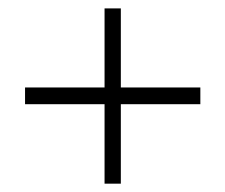

<svg xmlns="http://www.w3.org/2000/svg" viewBox="-20 -440 540 460"><path d="M40 -230.5Q40 -230.5 40 -230.5Q40 -230.5 40 -230.5Q134.8 -230.5 230.5 -230.5Q230.5 -325.2 230.5 -419.9Q250 -419.9 269.5 -419.9Q269.5 -325.2 269.5 -230.5Q365.2 -230.5 460 -230.5Q460 -210 460 -190.4Q365.2 -190.4 269.5 -190.4Q269.5 -94.7 269.5 0Q250 0 230.5 0Q230.5 -94.7 230.5 -190.4Q134.8 -190.4 40 -190.4Q40 -210 40 -230.5Z"/></svg>

Font: Cataluna 
Style: Lite
Weight: 400
Version: Version 1.0